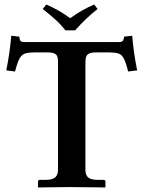

<svg xmlns="http://www.w3.org/2000/svg" viewBox="-20 -832 637 854"><path d="M87 -645H510Q526 -645 529 -655Q532 -665 532 -669L568 -673Q571 -636 576.5 -597.5Q582 -559 590 -519L550 -514Q540 -554 530.5 -572Q521 -590 505.5 -594.5Q490 -599 462 -599H408Q381 -599 370.5 -590.5Q360 -582 360 -557V-76Q360 -53 372.5 -42.5Q385 -32 415 -32H441Q449 -32 449 -23V0L447 2Q447 2 428.5 1.5Q410 1 383 1Q356 1 330 0.5Q304 0 289 0Q276 0 253 0.5Q230 1 206.5 1Q183 1 167 1.5Q151 2 151 2L149 0V-23Q149 -32 157 -32H183Q214 -32 226 -43.5Q238 -55 238 -76V-560Q238 -583 227.5 -591Q217 -599 189 -599H136Q109 -599 93 -594.5Q77 -590 67 -572Q57 -554 47 -514L8 -519Q16 -559 21.5 -597.5Q27 -636 30 -673L66 -669Q66 -665 68.5 -655Q71 -645 87 -645ZM271 -697Q249 -725 223 -748Q197 -771 170 -792L186 -812Q215 -799 241 -784.5Q267 -770 292 -751Q320 -771 345.5 -785.5Q371 -800 399 -812L414 -792Q386 -770 361.5 -746.5Q337 -723 314 -697Z"/></svg>

Font: Libertinus Serif SemiBold
Style: Regular
Weight: 600
Designer: Philipp H. Poll, Khaled Hosny
Foundry: Caleb Maclennan
Version: Version 7.051;RELEASE